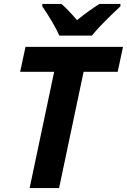

<svg xmlns="http://www.w3.org/2000/svg" viewBox="-20 -951 642 971"><path d="M193.8 -931.2H290.5Q321.3 -905.3 369.6 -849.1Q425.8 -895 482.9 -931.2H588.9V-918.9Q485.4 -822.3 444.8 -771H279.8Q269 -797.4 243.7 -840.6Q218.3 -883.8 193.8 -918.9ZM278.8 0H129.9L253.9 -587.9H82L108.9 -713.9H602.1L575.2 -587.9H402.8Z"/></svg>

Font: Zoram GWebM
Style: Bold Italic
Weight: 700
Italic angle: -12°
Foundry: Ascender Corporation
Version: Version 1.000